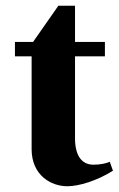

<svg xmlns="http://www.w3.org/2000/svg" viewBox="-20 -636 413 668"><path d="M32 -440H90V-117C90 -26 158 12 214 12C255 12 317 -7 373 -42L362 -73C348 -67 327 -63 305 -63C267 -63 241 -91 241 -155V-440H345V-490H241V-616H183L95 -490H32Z"/></svg>

Font: Heuristica
Style: Bold
Weight: 700
Version: Version 1.0.1